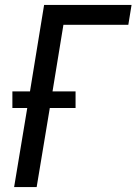

<svg xmlns="http://www.w3.org/2000/svg" viewBox="-20 -755 551 775"><path d="M37 0 90 -319H30V-386H101L158 -735H511L498 -655H236L192 -386H285V-319H181L128 0Z"/></svg>

Font: Iosevka Term Curly Medium
Style: Italic
Weight: 500
Italic angle: -9°
Designer: Belleve Invis
Foundry: Belleve Invis
Version: Version 32.3.0